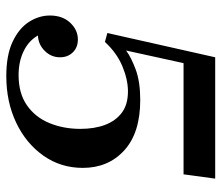

<svg xmlns="http://www.w3.org/2000/svg" viewBox="-68 -642 720 625"><g transform="rotate(90 292.5 -330.0)"><path d="M548 -567H186L145 -380Q168 -397 207.5 -411.5Q247 -426 306 -426Q413 -426 470 -374Q527 -322 527 -239Q527 -167 487 -110.5Q447 -54 379.5 -22Q312 10 228 10Q160 10 116.5 -10.5Q73 -31 52 -63.5Q31 -96 31 -132Q31 -173 54.5 -198Q78 -223 109 -223Q135 -223 151 -206.5Q167 -190 167 -165Q167 -136 146 -115Q125 -94 96 -93Q113 -63 147 -46.5Q181 -30 225 -30Q284 -30 323 -57Q362 -84 381 -130Q400 -176 400 -231Q400 -277 387 -311.5Q374 -346 347.5 -366Q321 -386 278 -386Q240 -386 196.5 -368Q153 -350 117 -311L88 -319L167 -670H562Z"/></g></svg>

Font: Brygada 1918 SemiBold
Style: Italic
Weight: 600
Italic angle: -8°
Designer: Mateusz Machalski | Borys Kosmynka | Przemek Hoffer
Foundry: NIEPODLEGLA 2018
Version: Version 3.006